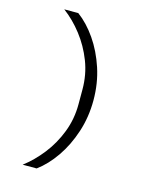

<svg xmlns="http://www.w3.org/2000/svg" viewBox="-130 -847 861 1072"><g transform="rotate(15 300.0 -311.0)"><path d="M395 -311Q395 -214 366.5 -127Q338 -40 291 28Q244 96 187 138H106Q164 94 212.5 32Q261 -30 290.5 -106.5Q320 -183 320 -268V-354Q320 -440 290.5 -516Q261 -592 212.5 -654.5Q164 -717 106 -760H187Q244 -718 291 -650Q338 -582 366.5 -495.5Q395 -409 395 -311Z"/></g></svg>

Font: Lilex
Style: Regular
Weight: 400
Monospace: yes
Designer: Mike Abbink, Paul van der Laan, Pieter van Rosmalen, Mikhael Khrustik
Foundry: Mikhael Khrustik
Version: Version 2.510